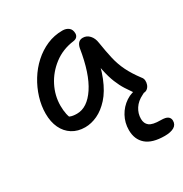

<svg xmlns="http://www.w3.org/2000/svg" viewBox="-176 -633 978 1028"><g transform="rotate(-30 313.0 -118.5)"><path d="M202 10Q157 10 123.5 -11Q90 -32 72 -70Q54 -108 54 -159Q54 -207 69 -256Q84 -305 111 -349Q138 -393 175.5 -427Q213 -461 258 -480.5Q303 -500 354 -500Q377 -500 392 -488Q407 -476 407 -452Q407 -440 399.5 -431.5Q392 -423 377 -421Q307 -412 254.5 -372Q202 -332 173 -275Q144 -218 144 -156Q144 -127 149 -103.5Q154 -80 171 -43L119 -112Q142 -89 157.5 -82Q173 -75 200 -75Q264 -75 314.5 -151Q365 -227 388 -372Q392 -391 402 -401.5Q412 -412 429 -412Q453 -412 470 -393.5Q487 -375 491 -345Q500 -287 510.5 -241.5Q521 -196 541 -155.5Q561 -115 595 -70Q604 -60 605 -47Q606 -34 601.5 -21.5Q597 -9 587.5 -1Q578 7 565 7Q551 7 542 1Q533 -5 525 -14Q506 -41 489 -67.5Q472 -94 458 -128.5Q444 -163 434 -210.5Q424 -258 420 -323L453 -324Q439 -232 413 -167.5Q387 -103 352 -64.5Q317 -26 278.5 -8Q240 10 202 10ZM548 263Q471 263 433.5 230.5Q396 198 396 140Q396 95 417 56.5Q438 18 474 -6Q510 -30 554 -30Q565 -30 571.5 -25Q578 -20 578 -11Q578 -4 573.5 1Q569 6 554 13Q519 30 500.5 58.5Q482 87 482 120Q482 149 501 164Q520 179 570 179Q602 179 614 188.5Q626 198 626 214Q626 239 605 251Q584 263 548 263Z"/></g></svg>

Font: Shantell Sans
Style: Regular
Weight: 400
Designer: Stephen Nixon, Anya Danilova, Shantell Martin
Foundry: Arrow Type
Version: Version 1.008;[ac192a2d6]